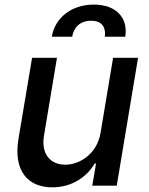

<svg xmlns="http://www.w3.org/2000/svg" viewBox="-20 -792 634 819"><path d="M409.1 -226.2C393.8 -133.5 318.2 -89.5 258.5 -89.5C192.8 -89.5 155.5 -137.1 167.3 -211.3L223 -545.5H116.8L58.6 -198.5C36.6 -63.2 98.7 7.1 203.5 7.1C285.5 7.1 349.8 -36.2 383.9 -94.5H389.6L373.6 0H478L568.9 -545.5H462.4ZM201 -635.3H288C293.3 -670.8 317.8 -703.5 369 -703.5C418 -703.5 432.2 -671.9 427.2 -635.3H514.2C527.3 -714.8 476.6 -772.4 380.3 -772.4C283.4 -772.4 214.1 -714.8 201 -635.3Z"/></svg>

Font: Magic Ui Pro Medium
Style: Italic
Weight: 500
Italic angle: -9.39999°
Designer: Stefan Endress, Andreas Faust
Version: Version 1.000;FEAKit 1.0